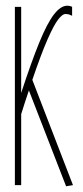

<svg xmlns="http://www.w3.org/2000/svg" viewBox="-20 -647 290 671"><path d="M32 0V-623H54V-322Q90 -432 117.5 -499Q145 -566 168.5 -596.5Q192 -627 215 -627Q225 -627 232 -623V-592Q226 -595 221 -596.5Q216 -598 208 -598Q198 -598 183 -578.5Q168 -559 146 -509Q124 -459 93 -368L235 0L211 4L81 -331Q68 -293 54 -248V0Z"/></svg>

Font: Inconsolata UltraCondensed ExtraLight
Style: Regular
Weight: 200
Width: 1
Monospace: yes
Designer: Raph Levien, Cyreal, Brenton Simpson
Foundry: Raph Levien, Cyreal, Google
Version: Version 3.100; ttfautohint (v1.8.4.7-5d5b)